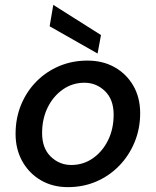

<svg xmlns="http://www.w3.org/2000/svg" viewBox="-20 -757 640 789"><path d="M259 12Q196 12 147.5 -16.5Q99 -45 71.5 -94.5Q44 -144 44 -207Q44 -271 66.5 -326Q89 -381 129.5 -422Q170 -463 223.5 -485.5Q277 -508 339 -508Q403 -508 451.5 -480.5Q500 -453 528 -404.5Q556 -356 556 -292Q556 -228 533 -172.5Q510 -117 469.5 -75.5Q429 -34 375.5 -11Q322 12 259 12ZM273 -79Q322 -79 361.5 -106.5Q401 -134 424 -180.5Q447 -227 447 -286Q447 -348 411.5 -382.5Q376 -417 327 -417Q278 -417 238.5 -389.5Q199 -362 176 -315.5Q153 -269 153 -210Q153 -148 188.5 -113.5Q224 -79 273 -79ZM381 -537 184 -649 199 -737 395 -613Z"/></svg>

Font: Ultramarine Medium
Style: Italic
Weight: 500
Italic angle: -10°
Designer: Colophon Foundry, Jonny Pinhorn
Foundry: Colophon Foundry
Version: Version 1.200; ttfautohint (v1.8.3)